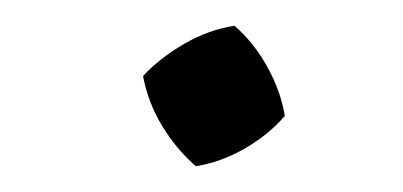

<svg xmlns="http://www.w3.org/2000/svg" viewBox="-20 -351 313 149"><path d="M132 -222Q117 -235 106 -253Q95 -271 91 -292Q104 -306 123 -317Q142 -328 162 -331Q177 -318 187.5 -299Q198 -280 201 -261Q188 -246 169.5 -235.5Q151 -225 132 -222Z"/></svg>

Font: Piazzolla Thin
Style: Regular
Weight: 400
Version: Version 2.001